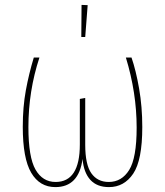

<svg xmlns="http://www.w3.org/2000/svg" viewBox="-20 -754 674 784"><path d="M561 -235Q561 -100 524 -45Q487 10 425 10Q376 10 349 -19.5Q322 -49 317 -105Q302 10 206 10Q142 10 107.5 -48.5Q73 -107 73 -236Q73 -317 85.5 -385Q98 -453 118 -519H141Q96 -382 96 -235Q96 -112 125 -61.5Q154 -11 207 -11Q306 -11 306 -164V-350L328 -354V-163Q328 -82 353 -46.5Q378 -11 424 -11Q477 -11 507.5 -60Q538 -109 538 -233Q538 -375 494 -519H517Q535 -467 548 -392.5Q561 -318 561 -235ZM313 -734 338 -733 328 -603H312Z"/></svg>

Font: Fira Sans Extra Condensed Thin
Style: Regular
Weight: 250
Width: 1
Designer: Carrois Corporate & Edenspiekermann AG
Foundry: Carrois Corporate GbR & Edenspiekermann AG
Version: Version 4.203